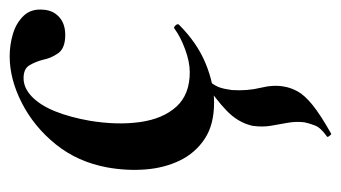

<svg xmlns="http://www.w3.org/2000/svg" viewBox="-170 -268 688 387"><g transform="rotate(-90 173.5 -75.0)"><path d="M160 13Q115 13 86.5 -6Q58 -25 43 -56Q28 -87 25 -125Q22 -163 29 -202Q40 -262 75.5 -306Q111 -350 159 -374.5Q207 -399 253 -399Q276 -399 298 -392.5Q320 -386 334.5 -371Q349 -356 347 -332Q346 -312 332.5 -299.5Q319 -287 296 -287Q269 -287 259 -301.5Q249 -316 246 -332Q242 -347 235 -359Q228 -371 209 -371Q189 -371 171.5 -354Q154 -337 142 -307Q130 -277 123 -237Q114 -182 120.5 -136Q127 -90 151.5 -63Q176 -36 221 -36Q242 -36 267.5 -45.5Q293 -55 309 -67Q311 -69 315 -65Q319 -61 317 -58Q280 -21 238.5 -4Q197 13 160 13ZM97 249Q96 250 92.5 245.5Q89 241 92 240Q109 228 113.5 216.5Q118 205 120 195Q122 178 119 161.5Q116 145 113 127.5Q110 110 113 90Q118 68 133.5 49Q149 30 192 -1Q197 -5 200.5 -1Q204 3 200 7Q193 16 190 25Q187 34 185 49Q183 80 189.5 106.5Q196 133 192 154Q190 167 182.5 181Q175 195 155.5 211Q136 227 97 249Z"/></g></svg>

Font: Cormorant Garamond Light
Style: Italic
Weight: 300
Italic angle: -10°
Designer: Christian Thalmann (Catharsis Fonts)
Foundry: Catharsis Fonts
Version: Version 4.001